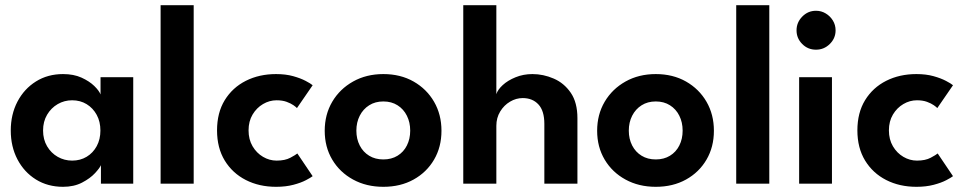

<svg xmlns="http://www.w3.org/2000/svg" viewBox="-20 -708 3718 740"><path d="M369 0V-71.5Q364.5 -60.5 346 -40.5Q327.5 -20.5 296.2 -4.2Q265 12 223 12Q164 12 118.5 -16.2Q73 -44.5 47.2 -93.8Q21.5 -143 21.5 -205Q21.5 -267 47.2 -316.2Q73 -365.5 118.5 -394Q164 -422.5 223 -422.5Q264 -422.5 294.2 -408.8Q324.5 -395 343.2 -376.8Q362 -358.5 367.5 -344V-410.5H493.5V0ZM146 -205Q146 -170.5 161.5 -144.2Q177 -118 202.5 -103.5Q228 -89 258 -89Q289.5 -89 314 -103.8Q338.5 -118.5 352.8 -144.8Q367 -171 367 -205Q367 -239 352.8 -265.2Q338.5 -291.5 314 -306.5Q289.5 -321.5 258 -321.5Q228 -321.5 202.5 -306.8Q177 -292 161.5 -265.8Q146 -239.5 146 -205Z M726.5 0H599V-688H726.5Z M1046 -89Q1078.5 -89 1099 -100Q1119.5 -111 1126 -116.5L1185 -29Q1178 -23.5 1159 -13.5Q1140 -3.5 1110.8 4.2Q1081.5 12 1044 12Q979 12 927.5 -14.2Q876 -40.5 846.2 -89.2Q816.5 -138 816.5 -205.5Q816.5 -273.5 846.2 -322Q876 -370.5 927.5 -396.5Q979 -422.5 1044 -422.5Q1081 -422.5 1109.8 -414.5Q1138.5 -406.5 1158 -396.2Q1177.5 -386 1185 -379.5L1124.5 -291.5Q1121 -295.5 1111 -302.5Q1101 -309.5 1084.8 -315.5Q1068.5 -321.5 1046 -321.5Q1018.5 -321.5 993.8 -307Q969 -292.5 953.5 -266.5Q938 -240.5 938 -205.5Q938 -170.5 953.5 -144.2Q969 -118 993.8 -103.5Q1018.5 -89 1046 -89Z M1457.5 12Q1392 12 1340.8 -16Q1289.5 -44 1260.5 -92.8Q1231.5 -141.5 1231.5 -204Q1231.5 -266.5 1260.5 -315.8Q1289.5 -365 1340.8 -393.8Q1392 -422.5 1457.5 -422.5Q1523.5 -422.5 1574 -393.8Q1624.5 -365 1653 -315.8Q1681.5 -266.5 1681.5 -204Q1681.5 -141.5 1653 -92.8Q1624.5 -44 1574 -16Q1523.5 12 1457.5 12ZM1457.5 -93.5Q1489 -93.5 1512.2 -107.8Q1535.5 -122 1548.2 -147.2Q1561 -172.5 1561 -204.5Q1561 -236.5 1548.2 -262Q1535.5 -287.5 1512.2 -302.2Q1489 -317 1457.5 -317Q1426 -317 1402.8 -302.2Q1379.5 -287.5 1366.5 -262Q1353.5 -236.5 1353.5 -204.5Q1353.5 -172.5 1366.5 -147.2Q1379.5 -122 1402.8 -107.8Q1426 -93.5 1457.5 -93.5Z M2032 -422.5Q2074 -422.5 2114 -405.2Q2154 -388 2179.8 -350.5Q2205.5 -313 2205.5 -252.5V0H2078V-230.5Q2078 -281 2055.2 -305.5Q2032.5 -330 1994.5 -330Q1969 -330 1945.8 -316.2Q1922.5 -302.5 1907.8 -278.2Q1893 -254 1893 -223V0H1765.5V-688H1893V-345Q1898 -362 1917.5 -380Q1937 -398 1967 -410.2Q1997 -422.5 2032 -422.5Z M2507.5 12Q2442 12 2390.8 -16Q2339.5 -44 2310.5 -92.8Q2281.5 -141.5 2281.5 -204Q2281.5 -266.5 2310.5 -315.8Q2339.5 -365 2390.8 -393.8Q2442 -422.5 2507.5 -422.5Q2573.5 -422.5 2624 -393.8Q2674.5 -365 2703 -315.8Q2731.5 -266.5 2731.5 -204Q2731.5 -141.5 2703 -92.8Q2674.5 -44 2624 -16Q2573.5 12 2507.5 12ZM2507.5 -93.5Q2539 -93.5 2562.2 -107.8Q2585.5 -122 2598.2 -147.2Q2611 -172.5 2611 -204.5Q2611 -236.5 2598.2 -262Q2585.5 -287.5 2562.2 -302.2Q2539 -317 2507.5 -317Q2476 -317 2452.8 -302.2Q2429.5 -287.5 2416.5 -262Q2403.5 -236.5 2403.5 -204.5Q2403.5 -172.5 2416.5 -147.2Q2429.5 -122 2452.8 -107.8Q2476 -93.5 2507.5 -93.5Z M2945 0H2817.5V-688H2945Z M3060 0V-410.5H3186.5V0ZM3125 -516.5Q3093.5 -516.5 3071.8 -538.5Q3050 -560.5 3050 -591Q3050 -621.5 3072 -644Q3094 -666.5 3125 -666.5Q3145.5 -666.5 3162.5 -656.2Q3179.5 -646 3190 -629Q3200.5 -612 3200.5 -591Q3200.5 -560.5 3178.2 -538.5Q3156 -516.5 3125 -516.5Z M3514 -89Q3546.5 -89 3567 -100Q3587.5 -111 3594 -116.5L3653 -29Q3646 -23.5 3627 -13.5Q3608 -3.5 3578.8 4.2Q3549.5 12 3512 12Q3447 12 3395.5 -14.2Q3344 -40.5 3314.2 -89.2Q3284.5 -138 3284.5 -205.5Q3284.5 -273.5 3314.2 -322Q3344 -370.5 3395.5 -396.5Q3447 -422.5 3512 -422.5Q3549 -422.5 3577.8 -414.5Q3606.5 -406.5 3626 -396.2Q3645.5 -386 3653 -379.5L3592.5 -291.5Q3589 -295.5 3579 -302.5Q3569 -309.5 3552.8 -315.5Q3536.5 -321.5 3514 -321.5Q3486.5 -321.5 3461.8 -307Q3437 -292.5 3421.5 -266.5Q3406 -240.5 3406 -205.5Q3406 -170.5 3421.5 -144.2Q3437 -118 3461.8 -103.5Q3486.5 -89 3514 -89Z"/></svg>

Font: League Spartan Thin SemiBold
Style: Regular
Weight: 600
Version: Version 2.002